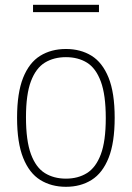

<svg xmlns="http://www.w3.org/2000/svg" viewBox="-20 -746 532 776"><path d="M246.5 9Q187.5 9 143 -18.5Q98.5 -46 73.8 -107.5Q49 -169 49 -270Q49 -370.5 73.5 -431.8Q98 -493 142.5 -520.5Q187 -548 246.5 -548Q305.5 -548 349.8 -520.8Q394 -493.5 418.8 -432.2Q443.5 -371 443.5 -270Q443.5 -169.5 419 -108Q394.5 -46.5 350.2 -18.8Q306 9 246.5 9ZM246.5 -24Q295.5 -24 331.5 -46.5Q367.5 -69 387.5 -122.2Q407.5 -175.5 407.5 -268.5Q407.5 -362.5 387.5 -416.5Q367.5 -470.5 331.5 -492.8Q295.5 -515 246.5 -515Q197.5 -515 161.2 -492.8Q125 -470.5 105 -417.5Q85 -364.5 85 -272Q85 -177.5 105 -123.2Q125 -69 161.2 -46.5Q197.5 -24 246.5 -24ZM113.5 -697V-726.5H380V-697Z"/></svg>

Font: Encode Sans Semi Condensed Thin
Style: Regular
Weight: 100
Width: 4
Designer: Multiple Designers
Foundry: Impallari Type
Version: Version 3.000; ttfautohint (v1.8.3) -l 8 -r 50 -G 200 -x 14 